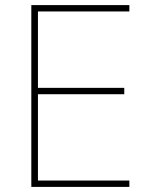

<svg xmlns="http://www.w3.org/2000/svg" viewBox="-20 -734 590 754"><path d="M488 0V-25H129V-364H468V-389H129V-689H488V-714H103V0Z"/></svg>

Font: Noto Kufi Arabic Thin
Style: Regular
Weight: 100
Designer: Monotype Design Team, David Williams, Khaled Hosny
Foundry: Google LLC
Version: Version 2.109